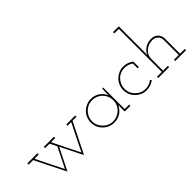

<svg xmlns="http://www.w3.org/2000/svg" viewBox="36 -1481 2234 2234"><g transform="rotate(-45 1153.5 -363.5)"><path d="M433 -250 569 23Q616 -72 663 -165.5Q710 -259 757 -354H822V-375H675V-354H735Q692 -270 651.5 -187Q611 -104 569 -19Q527 -103 485.5 -186.5Q444 -270 403 -354H473V-375H306V-354H379L422 -269Q391 -206 360 -144.5Q329 -83 297 -19Q256 -101 214 -185.5Q172 -270 131 -354H201V-375H35V-354H109Q156 -259 202.5 -165.5Q249 -72 297 23Z M1356 0V-21H1282V-375H1266Q1264 -348 1263 -321Q1262 -294 1262 -267Q1242 -317 1195 -350Q1148 -383 1087 -383Q1046 -383 1010.5 -367.5Q975 -352 949 -326Q922 -300 907 -264Q892 -228 892 -188Q892 -147 907 -112Q922 -77 949 -51Q975 -24 1010.5 -9Q1046 6 1087 6Q1118 6 1145.5 -2.5Q1173 -11 1197 -27Q1219 -43 1236 -64Q1253 -85 1263 -109Q1263 -94 1262.5 -80Q1262 -66 1262 -51V0ZM1087 -362Q1122 -362 1154 -349Q1186 -336 1210 -312Q1234 -288 1247.5 -256Q1261 -224 1261 -188Q1261 -151 1247.5 -119.5Q1234 -88 1210 -65Q1186 -41 1154 -27.5Q1122 -14 1087 -14Q1050 -14 1019 -27.5Q988 -41 965 -65Q941 -88 927 -119.5Q913 -151 913 -188Q913 -224 926.5 -255.5Q940 -287 964 -311Q987 -335 1018.5 -348.5Q1050 -362 1087 -362Z M1744 -37 1730 -52Q1707 -35 1679.5 -24.5Q1652 -14 1621 -14Q1584 -14 1552.5 -27.5Q1521 -41 1498 -65Q1474 -88 1460.5 -119.5Q1447 -151 1447 -188Q1447 -224 1460.5 -256Q1474 -288 1498 -312Q1521 -336 1552.5 -349Q1584 -362 1621 -362Q1650 -362 1676 -353Q1702 -344 1724 -328V-250H1744V-340Q1719 -360 1687.5 -371.5Q1656 -383 1621 -383Q1579 -383 1544 -367.5Q1509 -352 1483 -326Q1456 -300 1441 -264Q1426 -228 1426 -188Q1426 -147 1441 -112Q1456 -77 1483 -51Q1509 -24 1544 -9Q1579 6 1621 6Q1656 6 1687 -5.5Q1718 -17 1744 -37Z M1993 0V-21H1914V-216Q1914 -248 1927 -274.5Q1940 -301 1964 -321Q1986 -340 2016 -350.5Q2046 -361 2079 -361Q2122 -359 2146 -333.5Q2170 -308 2172 -273V-21H2093V0H2272V-21H2193V-270Q2191 -320 2160 -351Q2129 -382 2075 -382Q2018 -382 1974.5 -353Q1931 -324 1911 -277L1914 -322V-750H1819V-729H1893V-21H1814V0Z"/></g></svg>

Font: Josefin Slab Thin ExtraLight
Style: Regular
Weight: 250
Version: Version 2.000